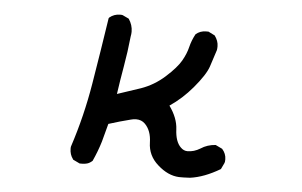

<svg xmlns="http://www.w3.org/2000/svg" viewBox="-44 -592 1089 693"><g transform="rotate(5 500.0 -245.5)"><path d="M455.1 -157.2Q445.3 -157.2 435.5 -154.3Q396.5 -144.5 356.4 -131.8L338.9 -66.4Q328.1 -30.3 311.5 5.9Q301.8 14.6 292.5 17.1Q283.2 19.5 277.3 19.5Q271.5 19.5 265.6 19.5L241.2 7.8L240.2 5.9Q228.5 -9.8 228.5 -31.2Q228.5 -38.1 229.5 -40Q266.6 -153.3 286.1 -271.5Q305.7 -389.6 324.2 -511.7L326.2 -514.6Q342.8 -528.3 364.3 -528.3Q372.1 -528.3 374 -527.3L396.5 -516.6Q411.1 -495.1 411.1 -470.7Q411.1 -461.9 409.2 -453.1Q403.3 -395.5 394 -343.3Q384.8 -291 377.9 -242.2L462.9 -270.5Q509.8 -287.1 547.9 -321.3Q586.9 -356.4 602.1 -382.8Q617.2 -409.2 623 -433.6Q628.9 -458 641.6 -481.4Q657.2 -495.1 678.7 -495.1Q681.6 -495.1 687.5 -495.1L710.9 -483.4Q724.6 -464.8 724.6 -445.3Q724.6 -437.5 723.6 -431.6Q713.9 -400.4 703.6 -370.1Q693.4 -339.8 652.3 -291Q615.2 -247.1 570.3 -216.8Q600.6 -174.8 602.5 -133.8Q604.5 -88.9 625 -69.3Q635.7 -58.6 649.4 -58.6Q672.9 -58.6 695.3 -72.3Q718.8 -87.9 749 -89.8L773.4 -78.1Q788.1 -61.5 788.1 -41Q788.1 -30.3 786.1 -27.3L775.4 -4.9Q717.8 29.3 667 36.1Q653.3 37.1 643.6 37.1Q633.8 37.1 627 37.1Q586.9 35.2 549.8 2Q512.7 -30.3 511.7 -78.1Q510.7 -121.1 487.3 -144.5Q474.6 -157.2 455.1 -157.2Z"/></g></svg>

Font: JasonHandwriting2
Style: SemiBold
Weight: 600
Version: Version 1.04.7